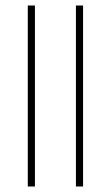

<svg xmlns="http://www.w3.org/2000/svg" viewBox="-20 -678 403 698"><path d="M107 -658H81V0H107ZM282 -658H256V0H282Z"/></svg>

Font: Noto Sans Oriya Cond Thin
Style: Regular
Weight: 100
Width: 3
Designer: Amélie Bonet and Sol Matas
Foundry: Google LLC
Version: Version 2.006